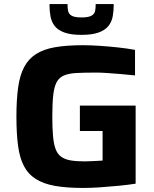

<svg xmlns="http://www.w3.org/2000/svg" viewBox="-20 -919 761 947"><path d="M391 8Q309 8 252 -2Q195 -12 157 -36Q119 -60 98 -100Q77 -140 69 -200.5Q61 -261 61 -344Q61 -428 69.5 -488Q78 -548 99 -588Q120 -628 157 -652Q194 -676 251 -686Q308 -696 389 -696Q426 -696 471.5 -693Q517 -690 562.5 -685Q608 -680 646 -673V-547Q609 -551 573 -554Q537 -557 506.5 -559Q476 -561 456 -561Q397 -561 358 -559Q319 -557 295 -546.5Q271 -536 259 -513Q247 -490 242.5 -449Q238 -408 238 -344Q238 -287 241.5 -248Q245 -209 254 -184.5Q263 -160 281 -146.5Q299 -133 327.5 -128Q356 -123 399 -123Q412 -123 428 -124Q444 -125 459.5 -125.5Q475 -126 486 -127V-273H374V-398H649V-13Q610 -7 563.5 -2.5Q517 2 472.5 5Q428 8 391 8ZM382 -747Q330 -747 298 -758.5Q266 -770 250 -790.5Q234 -811 229 -838.5Q224 -866 224 -899H313Q313 -879 316 -864.5Q319 -850 333.5 -841.5Q348 -833 382 -833Q416 -833 431 -841.5Q446 -850 449 -864.5Q452 -879 452 -899H541Q541 -866 536 -838.5Q531 -811 514.5 -790.5Q498 -770 466 -758.5Q434 -747 382 -747Z"/></svg>

Font: Saira SemiExpanded
Style: Bold
Weight: 700
Width: 6
Designer: Hector Gatti with collaboration of the Omnibus-Type team
Foundry: Omnibus-Type
Version: Version 1.101